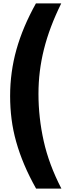

<svg xmlns="http://www.w3.org/2000/svg" viewBox="-20 -927 394 1138"><path d="M344 191H194Q153 118 124 49.5Q95 -19 76 -86.5Q57 -154 48.5 -221Q40 -288 40 -358Q40 -500 77.5 -633.5Q115 -767 193 -907H343Q308 -836 282.5 -768.5Q257 -701 240.5 -635Q224 -569 216 -503.5Q208 -438 208 -371Q208 -230 239 -91Q270 48 344 191Z"/></svg>

Font: TypoPRO Sinkin Sans
Style: 700 Bold
Weight: 700
Designer: Keith Bates
Foundry: K-Type
Version: Sinkin Sans (version 1.0)  by Keith Bates   •   © 2014   www